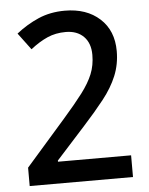

<svg xmlns="http://www.w3.org/2000/svg" viewBox="-52 -834 629 811"><g transform="rotate(-5 262.0 -428.5)"><path d="M41 -66V-144L210 -337Q260 -394 291.5 -435.5Q323 -477 338 -514Q353 -551 353 -595Q353 -645 325 -673Q297 -701 249 -701Q206 -701 171 -685.5Q136 -670 99 -641L46 -712Q90 -747 140.5 -769Q191 -791 253 -791Q345 -791 401 -740Q457 -689 457 -602Q457 -546 437 -497.5Q417 -449 379.5 -401.5Q342 -354 292 -299L169 -163V-158H479V-66Z"/></g></svg>

Font: Noto Sans Malayalam UI SemiCondensed Medium
Style: Regular
Weight: 500
Width: 4
Designer: Jelle Bosma - Monotype Design Team
Foundry: Monotype Imaging Inc.
Version: Version 2.104; ttfautohint (v1.8.4.7-5d5b)